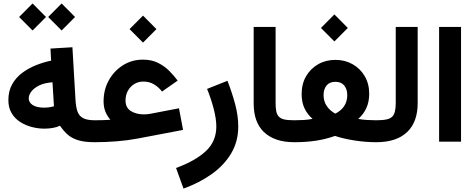

<svg xmlns="http://www.w3.org/2000/svg" viewBox="-20 -831 2778 1122"><path d="M286.7 -350.2 295.3 -210Q281 -206.1 266.5 -204Q252 -201.9 238.9 -201.9Q194.5 -201.9 171.2 -217Q147.9 -232.1 147.9 -256.2Q147.9 -275.8 163.1 -296.1Q178.2 -316.4 209 -331.6Q239.9 -346.8 286.7 -350.2ZM534.2 0V-128.2H533.7Q489.4 -128.2 465.7 -140.7Q442 -153.2 432.8 -179.4Q423.6 -205.6 421.3 -245.6L403.2 -554.9L275 -547.2L278.7 -476.6Q234.7 -467.5 190.6 -450.1Q146.5 -432.6 109.7 -405.1Q73 -377.6 51 -338.3Q28.9 -299.1 28.9 -246Q28.9 -201.2 48.2 -169.3Q67.5 -137.3 98.9 -117.6Q130.2 -97.8 167.1 -88.5Q203.9 -79.2 238.9 -79.2Q264.8 -79.2 289 -83.5Q313.2 -87.8 330.8 -96.3Q352.8 -63.4 378.4 -42Q404.1 -20.6 441.2 -10.3Q478.3 0 533.7 0ZM261.5 -731.7 340.1 -652.8 418.6 -731.7 340.1 -810.7ZM91.7 -731.7 170.3 -652.8 248.8 -731.7 170.3 -810.7Z M713.5 -243.8Q713.5 -275 727.1 -300Q740.6 -325.1 764.3 -339.7Q788.1 -354.4 818.1 -354.4Q853.1 -354.4 880.7 -337.6Q908.3 -320.9 926.8 -296L1018.2 -360Q997.3 -388.3 969.3 -416.5Q941.3 -444.7 903.6 -463.6Q866 -482.5 815.2 -482.5Q751.2 -482.5 699 -450Q646.9 -417.4 616.1 -362.1Q585.3 -306.9 585.3 -239.3Q585.3 -204.7 596.1 -178.3Q606.9 -151.9 625.2 -131.1Q606.1 -129.6 580.6 -128.9Q555.1 -128.2 534.2 -128.2Q507.3 -128.2 489 -109.3Q470.6 -90.5 470.6 -64.3Q470.6 -38.2 489 -19.1Q507.3 0 534.2 0Q597.4 0 661.9 -5.2Q726.4 -10.5 781.5 -20.8L1049.8 -71.8L1025.9 -198.2L857.5 -165.9Q848.8 -164.2 839.3 -163.4Q829.8 -162.6 820.7 -162.6Q776 -162.6 744.8 -182.1Q713.5 -201.7 713.5 -243.8ZM737.1 -660.9 815.7 -582 894.2 -660.9 815.7 -739.9Z M1190.1 -311.4Q1213.3 -254.6 1228.7 -195.7Q1244.1 -136.7 1244.1 -91.6Q1244.1 -4.4 1182.3 52.7Q1120.4 109.9 1008.8 150.6L1052.4 271.1Q1146.6 236.9 1218.6 185.3Q1290.6 133.7 1331.5 64.4Q1372.3 -4.9 1372.3 -91.6Q1372.3 -155.3 1353.8 -223.7Q1335.3 -292.1 1309.2 -358.8Z M1462.4 -673.6V-226Q1462.4 -118.9 1520.1 -61.4Q1551 -31 1595.7 -15.5Q1640.4 0 1700.4 0H1700.9V-128.2H1700.4Q1662.2 -128.2 1641 -133Q1619.8 -137.8 1608.2 -150.8Q1598.4 -162.1 1594.5 -180.2Q1590.6 -198.4 1590.6 -226V-673.6Z M1701.2 -128.2Q1674.7 -128.2 1655.8 -109.5Q1636.8 -90.8 1636.8 -64.3Q1636.8 -37.8 1655.8 -18.9Q1674.7 0 1701.2 0Q1768.3 0 1826.2 -8.8Q1884 -17.6 1937.7 -36.7Q1987.1 -20.1 2051.6 -10.1Q2116.1 0 2178.5 0H2179V-128.2H2178.5Q2156 -128.2 2124.7 -129.9Q2093.4 -131.7 2073.5 -136.4Q2103.6 -162.1 2120.5 -198.7Q2137.5 -235.4 2137.5 -282.8Q2137.5 -341.4 2111.2 -386.1Q2085 -430.8 2040.3 -455.9Q1995.6 -481.1 1940.3 -481.1Q1884.2 -481.1 1839.5 -455.7Q1794.8 -430.4 1768.7 -385.6Q1742.7 -340.7 1742.7 -281.4Q1742.7 -232.8 1759.8 -197.3Q1776.9 -161.7 1806.6 -136.4Q1781.6 -131.3 1754.7 -129.8Q1727.8 -128.2 1701.2 -128.2ZM1939.6 -167Q1908.2 -183.7 1889.5 -211.4Q1870.8 -239 1870.8 -275.1Q1870.8 -309.8 1888.3 -331.4Q1905.8 -352.9 1940.3 -352.9Q1974.2 -352.9 1991.8 -331.2Q2009.3 -309.4 2009.3 -275.1Q2009.3 -238.3 1991.2 -211Q1973.1 -183.7 1939.6 -167ZM1855.5 -667.7 1934.1 -588.9 2012.6 -667.7 1934.1 -746.7Z M2420.8 -228.5V-673.6H2292.6V-228.5Q2292.6 -172.1 2274.4 -151.6Q2262.7 -138.5 2240 -133.4Q2217.3 -128.2 2179.2 -128.2Q2152.8 -128.2 2133.9 -109.4Q2114.9 -90.7 2114.9 -64.3Q2114.9 -38 2133.9 -19Q2152.8 0 2179.2 0Q2300.4 0 2362.5 -62.5Q2420.8 -121.1 2420.8 -228.5Z M2674.2 -3.2V-673.6H2546V-3.2Z"/></svg>

Font: Estedad-VF-FD Black
Style: Regular
Weight: 900
Designer: Amin Abedi
Version: Version 4.000